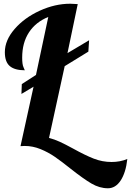

<svg xmlns="http://www.w3.org/2000/svg" viewBox="-20 -760 703 1030"><path d="M470.5 224.5C499.5 241.5 529 250 559 250C586.3 250 609.2 236 627.5 208C645.8 180 657.7 141.7 663 93C637 103.7 609 109 579 109C545.7 109 513.7 103 483 91C452.3 79 415.3 61 372 37C344 21.7 320.2 9.5 300.5 0.5C280.8 -8.5 261.7 -15.3 243 -20L327 -405L454 -483L458 -544L342 -475L397 -738C379.7 -739.3 366.3 -740 357 -740C302.3 -740 247.7 -727.5 193 -702.5C138.3 -677.5 93.5 -644.8 58.5 -604.5C23.5 -564.2 6 -522.7 6 -480C6 -445.3 14.8 -420.5 32.5 -405.5C50.2 -390.5 77 -383 113 -383C113 -384.3 110.7 -389.8 106 -399.5C101.3 -409.2 99 -426.3 99 -451C99 -504.3 111.2 -549.5 135.5 -586.5C159.8 -623.5 194.3 -651 239 -669L173 -358L97 -309L95 -256L160 -295L90 24C95.3 23.3 103 23 113 23C141.7 23 169.8 28.7 197.5 40C225.2 51.3 250.8 65.2 274.5 81.5C298.2 97.8 326.7 119.3 360 146C404.7 181.3 441.5 207.5 470.5 224.5Z"/></svg>

Font: DonutKreme
Style: Regular
Weight: 400
Designer: Impallari Type
Foundry: Impallari Type
Version: Version 2.100